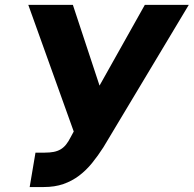

<svg xmlns="http://www.w3.org/2000/svg" viewBox="-20 -747 784 777"><path d="M274.9 -727.3 382.8 -400.6 566.1 -727.3H744L398.4 -150.9Q376.4 -116.5 352.6 -87.2Q328.8 -57.9 300.2 -36.2Q271.7 -14.6 236.7 -2.3Q201.7 9.9 157.3 9.9H100.1L123.6 -129.3H161.2Q181.8 -129.3 197.3 -132.3Q212.7 -135.3 225 -142.4Q237.2 -149.5 247.2 -161.8Q257.1 -174 266.3 -192.5L278.4 -214.8L94.5 -727.3Z"/></svg>

Font: Inter P Extra Bold
Style: Italic
Weight: 800
Italic angle: 9.39999°
Designer: Rasmus Andersson
Foundry: rsms
Version: Version 3.018;git-588b23468